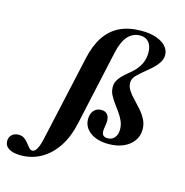

<svg xmlns="http://www.w3.org/2000/svg" viewBox="-293 -741 1005 1045"><g transform="rotate(15 209.5 -218.5)"><path d="M-83.9 194.4Q-127.4 194.4 -151.2 179.4Q-175 164.5 -175 137.9Q-175 116.1 -160.5 102.4Q-146 88.7 -122.6 88.7Q-103.2 88.7 -89.9 98.4Q-76.6 108.1 -66.9 121Q-57.3 133.9 -48.4 143.5Q-39.5 153.2 -29.8 153.2Q-20.2 153.2 -12.1 144.4Q-4 135.5 3.2 116.9Q10.5 98.4 16.1 71L121.8 -405.6Q137.9 -480.6 170.6 -530.6Q203.2 -580.6 254.4 -605.6Q305.6 -630.6 377.4 -630.6Q426.6 -630.6 461.7 -618.1Q496.8 -605.6 515.7 -584.3Q534.7 -562.9 534.7 -535.5Q534.7 -512.1 520.2 -490.7Q505.6 -469.4 483.5 -450Q461.3 -430.6 437.9 -411.3Q409.7 -387.9 399.6 -373.4Q389.5 -358.9 389.5 -341.9Q389.5 -320.2 402.8 -299.6Q416.1 -279 435.9 -258.9Q455.6 -238.7 475 -216.5Q494.4 -194.4 507.7 -169Q521 -143.5 521 -112.9Q521 -75.8 500.4 -47.6Q479.8 -19.4 444 -4Q408.1 11.3 362.1 11.3Q297.6 11.3 258.5 -17.3Q219.4 -46 219.4 -91.9Q219.4 -121.8 235.1 -139.9Q250.8 -158.1 277.4 -158.1Q298.4 -158.1 310.1 -145.6Q321.8 -133.1 322.6 -109.7Q322.6 -95.2 319.4 -78.2Q316.1 -61.3 316.1 -49.2Q316.1 -33.1 324.6 -25.4Q333.1 -17.7 349.2 -17.7Q373.4 -17.7 387.9 -35.1Q402.4 -52.4 402.4 -81.5Q402.4 -107.3 392.3 -129.4Q382.3 -151.6 367.7 -171.8Q353.2 -191.9 338.7 -211.7Q324.2 -231.5 314.1 -251.6Q304 -271.8 304 -294.4Q304 -313.7 311.3 -328.6Q318.5 -343.5 332.7 -358.1Q346.8 -372.6 367.7 -390.3Q396.8 -412.9 413.3 -435.1Q429.8 -457.3 436.7 -479.4Q443.5 -501.6 443.5 -524.2Q443.5 -561.3 426.2 -582.7Q408.9 -604 376.6 -604Q336.3 -604 308.1 -573.4Q279.8 -542.7 265.3 -475.8L172.6 -53.2Q155.6 25 119 80.2Q82.3 135.5 30.6 164.9Q-21 194.4 -83.9 194.4Z"/></g></svg>

Font: Playfair 5pt SemiExpanded Light ExtraBold
Style: Italic
Weight: 800
Italic angle: -15.6°
Version: Version 2.001;gftools[0.9.30]